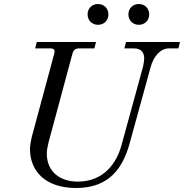

<svg xmlns="http://www.w3.org/2000/svg" viewBox="-20 -922 920 960"><path d="M622 -850C622 -820 644 -798 674 -798C704 -798 726 -820 726 -850C726 -880 704 -902 674 -902C644 -902 622 -880 622 -850ZM418 -850C418 -820 440 -798 470 -798C500 -798 522 -820 522 -850C522 -880 500 -902 470 -902C440 -902 418 -880 418 -850ZM130 -176C130 -71 202 18 361 18C527 18 595 -83 629 -208L733 -586C747 -639 782 -680 824 -680H872L880 -712H610L602 -680H650C691 -680 701 -653 701 -630C701 -620 698 -600 695 -588L588 -198C564 -108 500 -14 369 -14C278 -14 214 -65 214 -154C214 -172 218 -190 223 -211L342 -653C347 -672 357 -680 376 -680H452L460 -712H164L156 -680H232C250 -680 256 -672 251 -653L139 -238C134 -217 130 -195 130 -176Z"/></svg>

Font: Old Standard
Style: Italic
Weight: 400
Italic angle: -15.2°
Designer: Alexey Kryukov <alexios@thessalonica.org.ru>
Version: Version 2.0